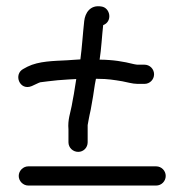

<svg xmlns="http://www.w3.org/2000/svg" viewBox="-20 -576 584 610"><path d="M70 13.5H476C493.1 13.5 506.5 -0.4 506.5 -17C506.5 -33.6 493.1 -47.5 476 -47.5H70C53.5 -47.5 39.5 -33.5 39.5 -17C39.5 -0.5 53.5 13.5 70 13.5ZM228.5 -93.5C245.7 -93.5 258.5 -107.3 258.5 -124V-178.5C260.9 -189.2 261.9 -199.9 264.2 -209.1L268.2 -227.3C268.2 -227.4 268.3 -227.7 268.3 -227.9L272.3 -250.7C277.5 -276.9 279.5 -300.8 284.8 -325.7C286.8 -325.6 290.4 -325.5 293 -325.5C321.5 -325.5 341.7 -322.2 368.8 -317.7C382.2 -315.4 400.7 -309.5 417 -309.5H439C456.1 -309.5 469.5 -323.4 469.5 -340C469.5 -356.6 456.1 -370.5 439 -370.5H417C416.7 -370.5 410.9 -370.9 406 -372.1C371.9 -380.7 339.4 -386.1 296.5 -386.5C301.9 -420.1 304 -463.4 307.8 -496.2C338.1 -507.3 330.9 -551.7 301.8 -555.4C266.2 -561.3 250.4 -534.4 247.6 -509.4C243.3 -471.3 240.5 -425 235.6 -388.9C235.5 -387.9 235.5 -388.3 235.4 -387.3C221.3 -386.7 207.4 -385.2 193.3 -384.5C150.9 -382.2 103.5 -382.2 67.2 -364.1L55 -357.5C21.2 -340.8 42.2 -285.9 81.1 -302.6L94.2 -308.7C100.6 -311.6 106 -314.3 107.9 -314.6L131.7 -317.6C152.3 -320.2 173.8 -322.3 196.7 -323.5L222.3 -324.9C218.3 -303.7 216 -281.1 211.7 -261.4L207.7 -239.2C204.1 -219.4 194.6 -194.7 197.5 -165.3V-124C197.5 -106.4 212 -93.5 228.5 -93.5Z"/></svg>

Font: CiSf OpenHand
Style: Bd
Weight: 400
Foundry: Cannot Into Space Fonts
Version: Version 0.7892